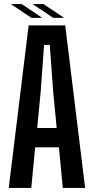

<svg xmlns="http://www.w3.org/2000/svg" viewBox="-20 -925 459 945"><path d="M23 0 121 -800H301L399 0H289L270 -200H153L134 0ZM163 -295H259L242 -471L225 -704H197L180 -471ZM135 -837 36 -903V-905H87L185 -839V-837ZM143 -903V-905H194L293 -839V-837H242Z"/></svg>

Font: Big Shoulders Display
Style: Bold
Weight: 700
Designer: Patric King
Foundry: XO Type Co
Version: Version 1.000; ttfautohint (v1.8.2)